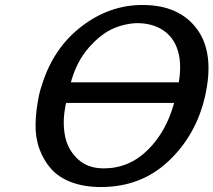

<svg xmlns="http://www.w3.org/2000/svg" viewBox="-20 -732 858 772"><path d="M136 -345Q140 -366 149 -392Q195 -539 307.5 -625.5Q420 -712 553 -712Q701 -712 772.5 -614.5Q844 -517 804 -343Q768 -188 657.5 -84Q547 20 386 20Q319 20 268 1Q217 -18 186.5 -52Q156 -86 139 -132Q122 -178 123 -232Q124 -286 136 -345ZM246 -318 244 -311Q243 -304 242 -299Q231 -239 241.5 -185Q252 -131 292 -93Q332 -55 397 -55Q499 -55 574 -129Q649 -203 680 -318ZM265 -401H699Q708 -455 702 -497Q692 -565 648.5 -601Q605 -637 537 -639Q487 -639 437 -618Q387 -597 337.5 -541Q288 -485 265 -401Z"/></svg>

Font: Coval
Style: Medium Italic
Weight: 500
Foundry: Context Ltd
Version: Version 001.000